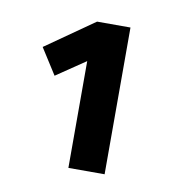

<svg xmlns="http://www.w3.org/2000/svg" viewBox="-48 -835 376 402"><g transform="rotate(10 140.0 -634.0)"><path d="M122 -705 60 -663 25 -718 128 -790H199V-478H122Z"/></g></svg>

Font: Cairo SemiBold
Style: Regular
Weight: 600
Designer: Mohamed Gaber, the designers of Titillium
Foundry: Kief Type Foundry
Version: Version 2.009; ttfautohint (v1.5.33-1714) -l 8 -r 50 -G 200 